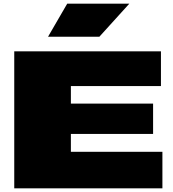

<svg xmlns="http://www.w3.org/2000/svg" viewBox="-20 -1031 946 1051"><path d="M58 0H869V-200H368V-298H818V-464H368V-560H861V-750H58ZM348 -1011 243 -830H524L688 -1011Z"/></svg>

Font: Mattone Black
Style: Regular
Weight: 900
Width: 6
Designer: Nunzio Mazzaferro
Foundry: Collletttivo
Version: Version 2.000;Glyphs 3.2 (3217)